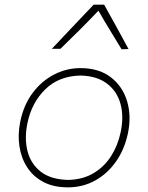

<svg xmlns="http://www.w3.org/2000/svg" viewBox="-20 -797 637 826"><path d="M272 9Q210.5 9 166.5 -14.2Q122.5 -37.5 96.8 -77.5Q71 -117.5 63.5 -168Q56 -218.5 67 -273Q82 -346.5 121.2 -398.2Q160.5 -450 214 -477Q267.5 -504 326 -504Q406 -504 457 -464.5Q508 -425 527 -360.8Q546 -296.5 530 -222Q515.5 -154 479 -102Q442.5 -50 389.5 -20.5Q336.5 9 272 9ZM274 -23Q336.5 -24.5 382.5 -52Q428.5 -79.5 457.8 -125.2Q487 -171 499 -228Q513.5 -296 498.2 -350.8Q483 -405.5 439.5 -438Q396 -470.5 326 -472Q233 -470 174.5 -412.5Q116 -355 98 -267Q84.5 -202.5 98.2 -147.5Q112 -92.5 155.2 -58.5Q198.5 -24.5 274 -23ZM503 -585Q477.5 -627 452.5 -668Q427.5 -709 403.5 -751Q364 -709.5 323.5 -669Q283 -628.5 240 -587H203Q249 -636 293.2 -682.5Q337.5 -729 383 -777H428Q454.5 -730 480.8 -681.8Q507 -633.5 533 -586Z"/></svg>

Font: Commissioner Loud Thin
Style: Italic
Weight: 100
Italic angle: -12°
Designer: Kostas Bartsokas
Foundry: Kostas Bartsokas
Version: Version 1.000; ttfautohint (v1.8.3)